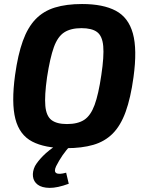

<svg xmlns="http://www.w3.org/2000/svg" viewBox="-20 -724 723 955"><path d="M388 -704Q493 -704 556 -670.5Q619 -637 641 -557.5Q663 -478 644 -340Q630 -237 605 -168Q580 -99 540.5 -59.5Q501 -20 444 -3.5Q387 13 310 13Q203 13 140 -20Q77 -53 56.5 -132.5Q36 -212 55 -351Q69 -452 93.5 -520Q118 -588 157 -628.5Q196 -669 253 -686.5Q310 -704 388 -704ZM385 -584Q332 -584 299.5 -563Q267 -542 248 -489.5Q229 -437 214 -340Q201 -248 205.5 -197.5Q210 -147 236 -127Q262 -107 313 -107Q367 -107 399 -128Q431 -149 450.5 -202Q470 -255 484 -351Q498 -444 493.5 -494.5Q489 -545 463 -564.5Q437 -584 385 -584ZM268 -7 332 -1Q310 21 291.5 48Q273 75 259 103Q247 129 260 137Q273 145 309 135L322 190Q265 211 226.5 210.5Q188 210 167.5 194.5Q147 179 144 154Q141 129 154 102Q167 79 194 51.5Q221 24 268 -7Z"/></svg>

Font: Exo 2
Style: Bold Italic
Weight: 700
Italic angle: -8°
Designer: Natanael Gama
Foundry: Natanael Gama
Version: Version 2.010